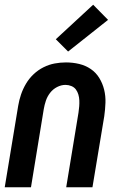

<svg xmlns="http://www.w3.org/2000/svg" viewBox="-24 -792 519 812"><path d="M-4 0 53 -345Q57 -369 65 -392.5Q73 -416 86 -438Q99 -460 118 -478Q137 -496 160 -507.5Q183 -519 207 -523.5Q231 -528 255 -528Q284 -528 311 -521.5Q338 -515 360 -500Q382 -485 396 -462Q410 -439 416.5 -412.5Q423 -386 422 -357.5Q421 -329 417 -301L367 0H256L308 -316Q310 -329 311 -342Q312 -355 311.5 -367.5Q311 -380 307.5 -392Q304 -404 297 -413.5Q290 -423 278 -428Q266 -433 253 -433Q235 -433 217.5 -424Q200 -415 188 -399.5Q176 -384 170 -366Q164 -348 161 -330L107 0ZM264 -574 212 -626 370 -772 433 -708Z"/></svg>

Font: Iosevka QP
Style: Bold Italic
Weight: 700
Italic angle: -9°
Designer: Belleve Invis
Foundry: Belleve Invis
Version: Version 20.0.0; ttfautohint (v1.8.4)